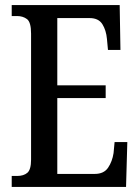

<svg xmlns="http://www.w3.org/2000/svg" viewBox="-20 -734 549 754"><path d="M26 0V-43H47Q73 -43 87.5 -55.5Q102 -68 102 -107V-602Q102 -647 86 -659Q70 -671 47 -671H26V-714H450L453 -538H404L400 -581Q397 -615 382 -639Q367 -663 332 -663H205V-399H395V-349H205V-51H352Q388 -51 404.5 -75.5Q421 -100 426 -133L430 -176H480L475 0Z"/></svg>

Font: Noto Serif Thai ExtraCondensed Medium
Style: Regular
Weight: 500
Width: 2
Designer: Monotype Design Team
Foundry: Monotype Imaging Inc.
Version: Version 2.002; ttfautohint (v1.8.4.7-5d5b)